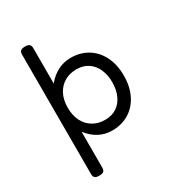

<svg xmlns="http://www.w3.org/2000/svg" viewBox="-197 -767 994 1082"><g transform="rotate(-30 300.0 -226.0)"><path d="M167 -613.8V-384.3Q197.3 -421.4 236.6 -441.7Q275.9 -461.9 321.8 -461.9Q382.3 -461.9 429.9 -433.3Q477.5 -404.8 504.6 -351.3Q531.7 -297.9 531.7 -225.6Q531.7 -153.3 504.6 -99.9Q477.5 -46.4 429.9 -17.8Q382.3 10.7 321.8 10.7Q230 10.7 167 -69.8V162.6Q167 179.7 158.9 187Q150.9 194.3 130.9 194.3H129.9Q109.9 194.3 101.8 187Q93.8 179.7 93.8 162.6V-613.8Q93.8 -630.9 101.8 -638.2Q109.9 -645.5 129.9 -645.5H130.9Q150.9 -645.5 158.9 -638.2Q167 -630.9 167 -613.8ZM167 -225.6Q167 -174.8 186.3 -137.7Q205.6 -100.6 239.5 -81.1Q273.4 -61.5 316.9 -61.5Q360.4 -61.5 391.8 -82.3Q423.3 -103 439.9 -140.4Q456.5 -177.7 456.5 -225.6Q456.5 -273.4 439.9 -310.8Q423.3 -348.1 391.8 -368.9Q360.4 -389.6 316.9 -389.6Q273.4 -389.6 239.5 -370.1Q205.6 -350.6 186.3 -313.5Q167 -276.4 167 -225.6Z"/></g></svg>

Font: Courier Prime Sans
Style: Regular
Weight: 400
Designer: Alan Dague-Greene
Foundry: Quote-Unquote Apps
Version: Version 3.020